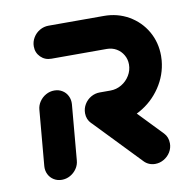

<svg xmlns="http://www.w3.org/2000/svg" viewBox="-65 -582 631 646"><g transform="rotate(-10 251.0 -259.0)"><path d="M96.3 0Q81.1 0 69.1 -7.4Q57 -14.8 50.7 -27.6Q44.4 -40.4 45.6 -55.6L62.2 -244.8Q63.3 -260 72 -272.8Q80.7 -285.6 94.1 -293Q107.4 -300.4 122.6 -300.4Q137.8 -300.4 149.8 -293Q161.9 -285.6 168.1 -272.8Q174.4 -260 173.3 -244.8L156.7 -55.6Q155.6 -40.4 146.9 -27.6Q138.1 -14.8 124.8 -7.4Q111.5 0 96.3 0ZM475.2 -57.8Q475.2 -41.9 466.9 -28.1Q458.5 -14.4 444.6 -6.3Q430.7 1.9 414.8 1.9Q403.7 1.9 394.1 -2.2Q384.4 -6.3 377.4 -13.7L225.9 -171.5Q211.5 -186.7 211.5 -206.7Q211.5 -223 219.8 -236.9Q228.1 -250.7 242.2 -259.1Q256.3 -267.4 272.2 -267.4Q283 -267.4 292.8 -263.3Q302.6 -259.3 309.3 -252.2L461.5 -93.7Q475.2 -79.3 475.2 -57.8ZM211.5 -207Q211.5 -223.3 219.8 -237.2Q228.1 -251.1 242.2 -259.3Q256.3 -267.4 272.2 -267.4H308.9Q329.3 -267.4 346.9 -277.8Q364.4 -288.1 375 -305.6Q385.6 -323 385.6 -343.3Q385.6 -361.1 377 -375.7Q368.5 -390.4 353.9 -398.9Q339.3 -407.4 321.1 -407.4H131.9Q110 -407.4 95.4 -422Q80.7 -436.7 80.7 -458.1Q80.7 -474.4 89.1 -488.3Q97.4 -502.2 111.5 -510.4Q125.6 -518.5 141.5 -518.5H330.7Q377.4 -518.5 415.6 -496.5Q453.7 -474.4 475.4 -436.7Q497 -398.9 497 -353Q497 -347.8 496.3 -337.4Q491.9 -288.1 463.9 -246.5Q435.9 -204.8 392.2 -180.6Q348.5 -156.3 299.3 -156.3H262.6Q240.7 -156.3 226.1 -170.9Q211.5 -185.6 211.5 -207Z"/></g></svg>

Font: 26F Galaxy Sans Black
Style: Italic
Weight: 900
Italic angle: -5°
Designer: C₂₉H₂₅N₃O₅
Version: Version 1.200